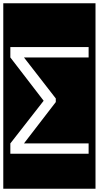

<svg xmlns="http://www.w3.org/2000/svg" viewBox="-32 -937 602 1170"><path d="M-12 -917H550V213H-12ZM31 0H508V-63H114L308 -315V-337L114 -587H508V-650H31V-587L234 -323L31 -63Z"/></svg>

Font: Zilla Slab Highlight Regular
Style: Regular
Weight: 400
Designer: Typotheque Type Foundry
Foundry: Typotheque type foundry
Version: Version 1.1; 2017; ttfautohint (v1.6)